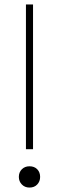

<svg xmlns="http://www.w3.org/2000/svg" viewBox="-20 -792 266 866"><path d="M97 -119V-772H129V-119ZM113 54Q92 54 78.5 40Q65 26 65 6Q65 -15 78.5 -28.5Q92 -42 113 -42Q135 -42 148 -28.5Q161 -15 161 6Q161 26 148 40Q135 54 113 54Z"/></svg>

Font: Savate ExtraLight
Style: Regular
Weight: 200
Designer: Max Esnée
Foundry: Plomb Type
Version: Version 2.000